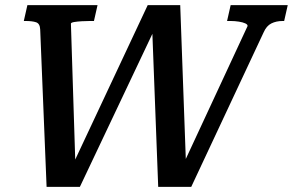

<svg xmlns="http://www.w3.org/2000/svg" viewBox="-20 -730 1144 750"><path d="M87 -710H361L347 -648H331Q316 -648 299 -647Q282 -646 270 -644Q258 -642 257 -638L275 -71L258 -73L557 -710H684L707 -75L689 -73L947 -628Q948 -634 938.5 -638.5Q929 -643 913 -645.5Q897 -648 881 -648H867L881 -710H1104L1090 -648H1084Q1059 -648 1040 -638.5Q1021 -629 1010 -604L727 0H598L574 -631L590 -629L292 0H162L137 -615Q136 -638 121 -643Q106 -648 80 -648H73Z"/></svg>

Font: Roboto Serif 20pt Medium
Style: Italic
Weight: 500
Italic angle: -10°
Version: Version 1.008